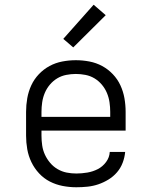

<svg xmlns="http://www.w3.org/2000/svg" viewBox="-20 -782 640 810"><path d="M302 8Q273 8 244.5 2.5Q216 -3 190.5 -16Q165 -29 145 -50.5Q125 -72 112.5 -98Q100 -124 95 -152.5Q90 -181 90 -210V-310Q90 -339 95 -367.5Q100 -396 112 -422Q124 -448 144 -469Q164 -490 189 -503.5Q214 -517 242.5 -522.5Q271 -528 300 -528Q329 -528 357.5 -522.5Q386 -517 411 -503.5Q436 -490 456 -469Q476 -448 488 -422Q500 -396 505 -367.5Q510 -339 510 -310V-231H155V-210Q155 -189 158 -168.5Q161 -148 169.5 -129.5Q178 -111 191.5 -95Q205 -79 223 -68.5Q241 -58 261 -54Q281 -50 302 -50Q325 -50 348.5 -54Q372 -58 392.5 -68.5Q413 -79 427.5 -98.5Q442 -118 443 -141H508Q506 -118 497.5 -95.5Q489 -73 473.5 -55Q458 -37 437.5 -24.5Q417 -12 395 -4.5Q373 3 349.5 5.5Q326 8 302 8ZM155 -289H445V-310Q445 -330 442 -350.5Q439 -371 431 -390Q423 -409 409.5 -425Q396 -441 378.5 -451.5Q361 -462 340.5 -466Q320 -470 300 -470Q280 -470 259.5 -466Q239 -462 221.5 -451.5Q204 -441 190.5 -425Q177 -409 169 -390Q161 -371 158 -350.5Q155 -330 155 -310ZM289 -582 247 -618 375 -762 426 -718Z"/></svg>

Font: Iosevka Etoile Light
Style: Regular
Weight: 300
Designer: Belleve Invis
Foundry: Belleve Invis
Version: Version 25.0.1; ttfautohint (v1.8.4)